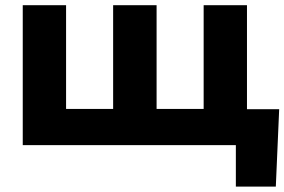

<svg xmlns="http://www.w3.org/2000/svg" viewBox="-20 -548 1074 725"><path d="M65.9 0V-528.3H229.5V-136.7H407.2V-528.3H571.3V-136.7H749V-528.3H912.6V-135.7H1034.2L1021.5 156.7H870.6V0Z"/></svg>

Font: Bert Sans Black
Style: Regular
Weight: 900
Designer: Christian Robertson, Adam Twardoch, & Cristiano Sobral
Foundry: Google
Version: Version 12.135;January 10, 2020;FontCreator 12.0.0.2547 64-b